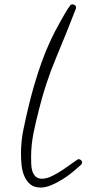

<svg xmlns="http://www.w3.org/2000/svg" viewBox="-20 -801 393 871"><path d="M352.5 -63.5Q352.5 -58.6 348.6 -54.7Q333 -40 310.5 -21.5Q288.1 -2.9 263.2 12.7Q238.3 28.3 212.4 39.1Q186.5 49.8 165 49.8Q133.8 49.8 116.2 34.2Q98.6 18.6 89.4 -4.4Q80.1 -27.3 77.6 -54.2Q75.2 -81.1 75.2 -104.5Q75.2 -159.2 85.9 -211.9Q96.7 -264.6 109.4 -317.4Q133.8 -419.9 168.5 -517.6Q203.1 -615.2 255.9 -707Q265.6 -724.6 275.9 -742.2Q286.1 -759.8 297.9 -775.4Q301.8 -781.2 308.6 -781.2Q314.5 -781.2 319.8 -777.3Q325.2 -773.4 325.2 -766.6Q325.2 -763.7 324.2 -761.7Q280.3 -648.4 233.4 -536.1Q186.5 -423.8 157.2 -305.7Q143.6 -252.9 132.3 -198.7Q121.1 -144.5 121.1 -88.9Q121.1 -74.2 121.6 -57.1Q122.1 -40 126.5 -25.4Q130.9 -10.7 141.1 -0.5Q151.4 9.8 170.9 9.8Q192.4 9.8 219.2 -3.9Q246.1 -17.6 271 -34.7Q295.9 -51.8 314.5 -65.4Q333 -79.1 336.9 -79.1Q342.8 -79.1 347.7 -74.2Q352.5 -69.3 352.5 -63.5Z"/></svg>

Font: Calligraffitti
Style: Regular
Weight: 400
Designer: Dathan Boardman
Foundry: Open Window
Version: Version 1.001